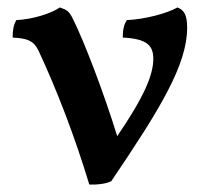

<svg xmlns="http://www.w3.org/2000/svg" viewBox="-20 -487 536 516"><path d="M457 -467C429 -451 369 -435 321 -433C312 -420 310 -404 310 -386C377 -383 392 -363 392 -329C392 -286 368 -228 295 -121C259 -238 206 -376 177 -434C166 -457 161 -460 141 -467C118 -451 68 -435 24 -433C16 -420 14 -404 14 -386C53 -384 70 -378 83 -352C133 -245 181 -120 220 9C241 10 265 7 279 0C411 -195 483 -313 483 -413C483 -448 474 -460 457 -467Z"/></svg>

Font: Vollkorn Semibold
Style: Regular
Weight: 600
Designer: Friedrich Althausen
Foundry: Friedrich Althausen
Version: Version 4.015;PS 004.015;hotconv 1.0.88;makeotf.lib2.5.64775